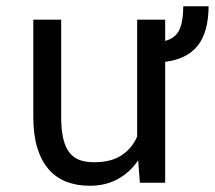

<svg xmlns="http://www.w3.org/2000/svg" viewBox="-20 -592 696 622"><path d="M655.8 -571.8Q655.3 -488.8 621.1 -444.8Q586.9 -400.9 515.1 -391.6V0H433.1L427.7 -72.8Q401.4 -33.7 361.8 -12Q322.3 9.8 270.5 9.8Q229 9.8 195.3 -3.2Q161.6 -16.1 137.7 -43.5Q113.8 -70.8 100.8 -113Q87.9 -155.3 87.9 -214.4V-528.3H178.2V-213.4Q178.2 -170.4 185.1 -142.1Q191.9 -113.8 205.6 -96.9Q219.2 -80.1 239 -73.2Q258.8 -66.4 284.7 -66.4Q339.8 -66.4 373.8 -88.9Q407.7 -111.3 424.3 -149.4V-528.3H515.1V-459.5Q548.3 -468.3 561 -495.4Q573.7 -522.5 573.7 -571.8Z"/></svg>

Font: Roboto Mono
Style: Regular
Weight: 400
Designer: Google
Version: Version 2.000985; 2015; ttfautohint (v1.3)